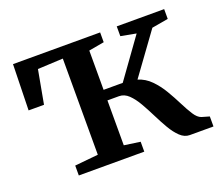

<svg xmlns="http://www.w3.org/2000/svg" viewBox="-96 -682 947 820"><g transform="rotate(-20 378.0 -271.5)"><path d="M133 0V-45L239.5 -55.5V-492.5L124.5 -487L96.5 -334.5H26.5L31.5 -543H427.5V-498.5L357.5 -486V-307.5H444.5L572.5 -485.5L503 -498.5V-543H718.5V-498.5L644 -485.5L508.5 -299Q542 -289 567.2 -263.2Q592.5 -237.5 612 -204.5Q631.5 -171.5 647.5 -139.5Q663.5 -107.5 678.5 -84.2Q693.5 -61 710.5 -55.5L745 -45.5V0H637.5Q614 0 594.2 -18.8Q574.5 -37.5 557.2 -67Q540 -96.5 523.5 -129.8Q507 -163 490 -192.5Q473 -222 453.5 -240.8Q434 -259.5 410 -259.5H357.5V-55.5L430.5 -45V0Z"/></g></svg>

Font: Merriweather 48pt SemiBold
Style: Regular
Weight: 600
Version: Version 2.100